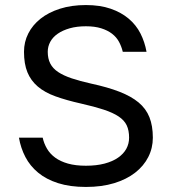

<svg xmlns="http://www.w3.org/2000/svg" viewBox="-20 -730 680 760"><path d="M320 10Q383 10 432 -5Q481 -20 515 -46.5Q549 -73 567 -108.5Q585 -144 585 -185Q585 -232 571.5 -266Q558 -300 528.5 -324.5Q499 -349 452.5 -367Q406 -385 341 -399Q296 -409 263.5 -420Q231 -431 210 -445Q189 -459 179 -478.5Q169 -498 169 -525Q169 -546 179 -564.5Q189 -583 208.5 -596.5Q228 -610 256 -618Q284 -626 320 -626Q355 -626 380.5 -618Q406 -610 423.5 -596.5Q441 -583 451 -564.5Q461 -546 466 -525H560Q553 -564 536 -597.5Q519 -631 489.5 -656Q460 -681 418 -695.5Q376 -710 320 -710Q263 -710 217.5 -695.5Q172 -681 140.5 -656Q109 -631 92 -597.5Q75 -564 75 -525Q75 -477 88.5 -444Q102 -411 129.5 -387.5Q157 -364 200 -348.5Q243 -333 301 -320Q354 -308 390.5 -296Q427 -284 449.5 -269Q472 -254 481.5 -234Q491 -214 491 -185Q491 -161 480 -141Q469 -121 447.5 -106Q426 -91 394 -82.5Q362 -74 320 -74Q279 -74 249 -82.5Q219 -91 198.5 -106Q178 -121 166 -141.5Q154 -162 149 -185H55Q62 -144 80.5 -108.5Q99 -73 131 -46.5Q163 -20 210 -5Q257 10 320 10Z"/></svg>

Font: Golos Text VF
Style: Regular
Weight: 400
Designer: A.Korolkova, Vitaly Kuzmin
Foundry: ParaType Ltd
Version: Version 2.005